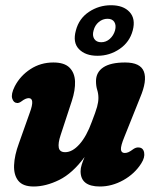

<svg xmlns="http://www.w3.org/2000/svg" viewBox="-20 -686 580 716"><path d="M497 -136Q514 -135.5 517.5 -117.2Q521 -99 507 -77Q482.5 -38 440 -14.2Q397.5 9.5 352.5 9.5Q280.5 9.5 280.5 -47.5Q280.5 -59 284.8 -72.2Q289 -85.5 295.5 -100.5Q250.5 -39.5 200.8 -15Q151 9.5 105.5 9.5Q65.5 9.5 48.2 -12Q31 -33.5 32.5 -70.2Q34 -107 50.5 -151.5L91.5 -267Q111 -320 87 -320Q75.5 -320 60 -308Q50.5 -301 43.5 -302Q30.5 -302.5 25.5 -318.8Q20.5 -335 35 -364Q55.5 -403.5 93.5 -428.2Q131.5 -453 179 -453Q220 -453 239.2 -433.8Q258.5 -414.5 259.8 -382.2Q261 -350 248 -310L206 -182Q196 -152 199.2 -135.2Q202.5 -118.5 223 -118.5Q250 -118.5 276.5 -148.2Q303 -178 322.5 -232Q337 -269.5 342 -287.5Q347 -305.5 347 -320.5Q347 -336.5 342.5 -350.8Q338 -365 338 -383.5Q338 -416.5 365.2 -434.8Q392.5 -453 446.5 -453Q503.5 -453 516.5 -419.2Q529.5 -385.5 502.5 -322L444 -176Q430 -142 431 -128.8Q432 -115.5 445.5 -115.5Q452 -115.5 459 -118.5Q466 -121.5 478 -130.5Q488 -137 497 -136ZM343.5 -478Q298.5 -478 274.5 -502.8Q250.5 -527.5 263 -572.5Q274.5 -617 311.8 -641.8Q349 -666.5 394 -666.5Q440 -666.5 463.2 -641.2Q486.5 -616 475 -572.5Q463.5 -529 426.2 -503.5Q389 -478 343.5 -478ZM381 -616Q363 -616 348.5 -604Q334 -592 329 -572.5Q323.5 -553.5 331.5 -541Q339.5 -528.5 357.5 -528.5Q375.5 -528.5 389.5 -541Q403.5 -553.5 409 -572.5Q414 -591.5 406.5 -603.8Q399 -616 381 -616Z"/></svg>

Font: Fraunces 144pt S100
Style: Bold Italic
Weight: 700
Italic angle: -16°
Version: Version 1.000; ttfautohint (v1.8.3)